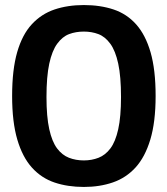

<svg xmlns="http://www.w3.org/2000/svg" viewBox="-20 -730 663 760"><path d="M28 -350Q28 -454 48 -523.5Q68 -593 106 -634Q144 -675 196 -692.5Q248 -710 312 -710Q377 -710 429.5 -692.5Q482 -675 519 -633.5Q556 -592 576 -523Q596 -454 596 -350Q596 -247 575 -177.5Q554 -108 516.5 -67Q479 -26 427 -8Q375 10 312 10Q248 10 196 -7.5Q144 -25 106.5 -66.5Q69 -108 48.5 -177.5Q28 -247 28 -350ZM164 -346Q164 -268 175 -218.5Q186 -169 206 -142.5Q226 -116 253 -105.5Q280 -95 312 -95Q343 -95 370 -105.5Q397 -116 417 -142.5Q437 -169 448 -218.5Q459 -268 459 -346Q459 -427 448 -478Q437 -529 416.5 -557Q396 -585 369.5 -595Q343 -605 312 -605Q280 -605 253.5 -595Q227 -585 206.5 -557Q186 -529 175 -478Q164 -427 164 -346Z"/></svg>

Font: Georama ExtraCondensed Thin SemiBold
Style: Regular
Weight: 600
Version: Version 1.001